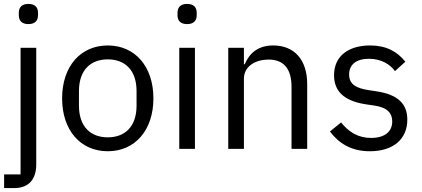

<svg xmlns="http://www.w3.org/2000/svg" viewBox="-20 -760 2155 980"><path d="M85 130H1V200H53C130 200 165 151 165 80V-516H85ZM125 -637C159 -637 174 -655 174 -682V-695C174 -722 159 -740 125 -740C91 -740 76 -722 76 -695V-682C76 -655 91 -637 125 -637Z M530 12C668 12 763 -94 763 -258C763 -422 668 -528 530 -528C392 -528 297 -422 297 -258C297 -94 392 12 530 12ZM530 -59C444 -59 383 -112 383 -221V-295C383 -404 444 -457 530 -457C616 -457 677 -404 677 -295V-221C677 -112 616 -59 530 -59Z M935 -637C969 -637 984 -655 984 -682V-695C984 -722 969 -740 935 -740C901 -740 886 -722 886 -695V-682C886 -655 901 -637 935 -637ZM895 0H975V-516H895Z M1225 0V-358C1225 -424 1287 -456 1351 -456C1428 -456 1468 -409 1468 -317V0H1548V-331C1548 -456 1481 -528 1375 -528C1298 -528 1254 -490 1229 -432H1225V-516H1145V0Z M1868 12C1986 12 2059 -49 2059 -149C2059 -227 2015 -277 1901 -294L1861 -300C1797 -310 1762 -330 1762 -380C1762 -429 1797 -460 1863 -460C1929 -460 1973 -429 1996 -397L2049 -445C2007 -497 1952 -528 1869 -528C1764 -528 1685 -478 1685 -376C1685 -280 1756 -241 1851 -227L1892 -221C1960 -211 1982 -180 1982 -140C1982 -87 1942 -56 1874 -56C1809 -56 1761 -85 1721 -135L1664 -89C1710 -28 1773 12 1868 12Z"/></svg>

Font: LVC Sans
Style: Regular
Weight: 400
Designer: Mike Abbink, Paul van der Laan, Pieter van Rosmalen
Foundry: Bold Monday
Version: Version 3.0